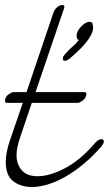

<svg xmlns="http://www.w3.org/2000/svg" viewBox="-46 -737 435 767"><path d="M234 -504Q221 -494 213 -494Q205 -494 205 -504Q205 -510 212 -518.5Q219 -527 228 -536Q237 -545 245.5 -552.5Q254 -560 257 -563Q260 -567 263 -570.5Q266 -574 269 -577Q264 -579 262 -583.5Q260 -588 260 -593Q260 -604 265.5 -614Q271 -624 279 -632Q287 -640 295.5 -645Q304 -650 311 -650Q322 -650 324 -641.5Q326 -633 326 -625Q326 -616 321 -604.5Q316 -593 308.5 -582Q301 -571 293 -561.5Q285 -552 280 -547Q261 -528 234 -504ZM334 -166Q347 -181 358 -181Q369 -181 369 -171Q369 -165 359 -152Q325 -113 288.5 -82.5Q252 -52 216 -31.5Q180 -11 146 -0.5Q112 10 82 10Q37 10 7 -13Q-23 -36 -23 -90Q-23 -127 -7 -174L45 -326H-17Q-26 -326 -26 -333Q-26 -350 -12.5 -359.5Q1 -369 9 -369H60L168 -688Q171 -698 181.5 -707.5Q192 -717 204 -717Q211 -717 211 -710Q211 -707 209 -701L96 -369H290Q299 -369 299 -362Q299 -347 285.5 -336.5Q272 -326 264 -326H81L34 -187Q20 -145 20 -117Q20 -81 41 -57Q62 -33 104 -33Q153 -33 214.5 -65.5Q276 -98 334 -166Z"/></svg>

Font: Discipuli Britannica
Style: Regular
Weight: 400
Designer: Peter Wiegel
Foundry: Peter Wiegel
Version: Version 0.001 2009